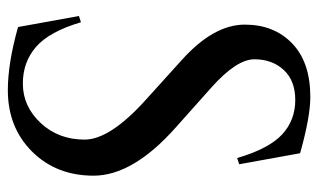

<svg xmlns="http://www.w3.org/2000/svg" viewBox="-174 -600 777 468"><g transform="rotate(90 214.0 -366.5)"><path d="M216.8 -734.9Q265.6 -734.9 354 -710Q354.5 -706.1 380.9 -561.5L365.7 -556.6Q343.3 -633.3 308.6 -665.8Q273.9 -698.2 224.1 -698.2Q177.2 -698.2 151.1 -670.2Q125 -642.1 125 -598.6Q125 -555.2 193.4 -494.1L292 -406.2Q408.7 -302.2 408.7 -206.5Q408.7 -115.7 349.9 -56.6Q291 2.4 200.2 2.4Q134.8 2.4 46.4 -22.5Q45.9 -26.4 19.5 -170.9L34.7 -175.8Q57.6 -98.6 94.7 -66.4Q131.8 -34.2 184.1 -34.2Q239.7 -34.2 280.3 -77.6Q320.8 -121.1 320.8 -184.6Q320.8 -246.6 223.1 -334.5L127 -421.4Q40.5 -499 40.5 -575.2Q40.5 -646.5 86.4 -690.7Q132.3 -734.9 216.8 -734.9Z"/></g></svg>

Font: Flanker
Style: Regular
Weight: 400
Designer: Flanker
Foundry: Flanker
Version: Version 2.027